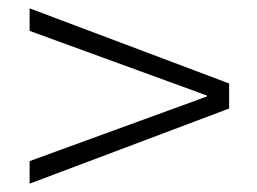

<svg xmlns="http://www.w3.org/2000/svg" viewBox="-20 -561 615 460"><path d="M51 -121V-175L476 -330V-332L51 -487V-541L529 -361V-301Z"/></svg>

Font: Hedvig Letters Serif
Style: Regular
Weight: 400
Designer: Alexander Örn & Tor Weibull
Foundry: Kanon Foundry
Version: Version 1.000